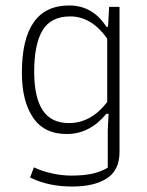

<svg xmlns="http://www.w3.org/2000/svg" viewBox="-20 -494 538 702"><path d="M90 155 104 118Q134 132 170 140Q206 148 241 148Q286 148 317.5 141Q349 134 374 119V-18L377 -78H369Q308 -4 224 -4Q141 -4 100.5 -64.5Q60 -125 60 -228Q60 -474 233 -474Q319 -474 369 -396H375L379 -469H417V62Q417 128 371 158Q325 188 244 188Q156 188 90 155ZM372 -121V-353Q314 -434 237 -434Q166 -434 135.5 -383Q105 -332 105 -232Q105 -138 136 -91Q167 -44 232 -44Q313 -44 372 -121Z"/></svg>

Font: Athiti Light
Style: Regular
Weight: 300
Designer: CadsonDemak Team
Foundry: CadsonDemak
Version: Version 1.033